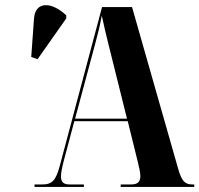

<svg xmlns="http://www.w3.org/2000/svg" viewBox="-20 -742 791 762"><path d="M129 -507 243 -669V-681C189 -733 121 -741 115 -669L104 -516ZM117 0H313V-10H257C232 -10 222 -19 222 -42C222 -57 227 -81 235 -111L275 -261H487L528 -95C532 -77 537 -58 537 -44C537 -23 529 -10 501 -10H459V0H751V-10H743C714 -10 701 -24 688 -69L504 -714H385L217 -83C202 -27 187 -10 149 -10H117ZM278 -271 358 -569C368 -605 376 -638 384 -680C393 -636 402 -601 412 -560L484 -271Z"/></svg>

Font: Noto Serif Display ExtraCondensed ExtraBold
Style: Regular
Weight: 800
Width: 2
Designer: Monotype Design Team
Foundry: Monotype Imaging Inc.
Version: Version 2.009